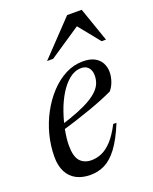

<svg xmlns="http://www.w3.org/2000/svg" viewBox="-135 -780 692 867"><g transform="rotate(-20 211.0 -347.0)"><path d="M273 -458Q241.5 -458 214.8 -436.2Q188 -414.5 167 -379.5Q146 -344.5 131.5 -302.8Q117 -261 109.2 -220.2Q101.5 -179.5 101.5 -147.5Q101.5 -95 121.2 -73Q141 -51 176 -51Q201.5 -51 226 -61.8Q250.5 -72.5 274.8 -98.8Q299 -125 323 -171.5L338.5 -171Q309.5 -100.5 279.8 -61Q250 -21.5 218 -5.8Q186 10 149 10Q110 10 81.5 -5Q53 -20 37.8 -49.5Q22.5 -79 22.5 -121.5Q22.5 -174.5 36 -226.8Q49.5 -279 74.5 -325.2Q99.5 -371.5 133 -407.2Q166.5 -443 206.2 -463.5Q246 -484 289.5 -484Q324.5 -484 346 -472.2Q367.5 -460.5 377.8 -440.8Q388 -421 388 -398Q388 -376.5 380.5 -354.2Q373 -332 358.5 -314.5Q337.5 -304.5 307.5 -292.2Q277.5 -280 242.2 -267.5Q207 -255 169 -242.8Q131 -230.5 93.5 -220L96 -244.5Q150 -261 188.5 -276.5Q227 -292 252.5 -307.5Q278 -323 292.8 -338.8Q307.5 -354.5 313.5 -371.2Q319.5 -388 319.5 -406Q319.5 -421.5 314 -433.2Q308.5 -445 298.2 -451.5Q288 -458 273 -458ZM139.5 -540.5 295.5 -704.5H365.5L422.5 -540.5H401.5L310 -654H337.5L168.5 -540.5Z"/></g></svg>

Font: Newsreader 48pt
Style: Italic
Weight: 400
Italic angle: -17°
Version: Version 1.003